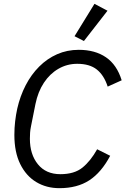

<svg xmlns="http://www.w3.org/2000/svg" viewBox="-20 -970 655 1002"><path d="M290 12Q222 12 169 -20Q116 -52 85.5 -114Q55 -176 55 -266Q55 -302 59 -336.5Q63 -371 70 -403Q85 -469 114 -525Q143 -581 184.5 -622.5Q226 -664 278 -687Q330 -710 391 -710Q476 -710 533 -671Q590 -632 615 -551L542 -518Q523 -577 485.5 -607Q448 -637 383 -637Q330 -637 285 -611Q240 -585 209 -538Q178 -491 165 -427L142 -312Q138 -293 137 -277Q136 -261 136 -246Q136 -164 178 -112.5Q220 -61 295 -61Q368 -61 410.5 -95.5Q453 -130 487 -191L555 -157Q509 -70 446 -29Q383 12 290 12ZM541 -914 418 -756 369 -781 473 -950Z"/></svg>

Font: IBM Plex Sans Var
Style: Italic
Weight: 400
Italic angle: -11.31°
Designer: Mike Abbink, Paul van der Laan, Pieter van Rosmalen
Foundry: Bold Monday
Version: Version 1.001